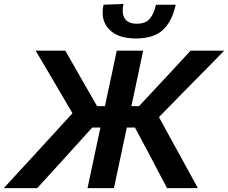

<svg xmlns="http://www.w3.org/2000/svg" viewBox="-50 -976 1184 996"><path d="M-30.5 0Q-1 -32 38.2 -74.8Q77.5 -117.5 119 -162.5Q160 -207.5 195.5 -246L326 -388.5L265 -492.5Q233 -547 200.8 -601.8Q168.5 -656.5 135 -713H289Q319 -660.5 342 -620Q364.5 -579.5 388 -539.5L453.5 -425.5H494.5L504.5 -474Q519.5 -542.5 531.5 -598.5Q543 -654 555.5 -713H692.5Q680 -653.5 668.5 -598.5Q656.5 -543 642 -474L631.5 -425.5H671.5L777 -539Q815.5 -580 852.8 -620.2Q890 -660.5 938.5 -713H1113Q1057 -656 1003.5 -601.5Q950 -547 896 -492.5L774.5 -368.5L841.5 -246Q863 -207.5 887.5 -162.5Q912 -117.5 935.5 -75Q959 -32 976.5 0H816.5Q790.5 -49 768 -92Q745 -134.5 723.5 -177L650 -314.5H608L590.5 -233Q576.5 -167 565 -112.5Q553 -57.5 541 0H404Q416 -57.5 427.8 -112.2Q439.5 -167 453.5 -233L471 -314.5H428.5L305.5 -178.5Q266.5 -135.5 227 -92.2Q187.5 -49 143 0ZM654 -776.5Q561 -776.5 516 -824Q482.5 -858.5 482.5 -911Q482.5 -930 487 -951.5L590.5 -955.5Q586.5 -937 586.5 -922Q586.5 -897 597 -880.5Q614 -853 660 -853Q706 -853 727.8 -879.8Q749.5 -906.5 759 -951.5H861.5Q843.5 -867 796.2 -821.8Q749 -776.5 654 -776.5Z"/></svg>

Font: Heraclito SemiBold
Style: Italic
Weight: 600
Italic angle: -12°
Designer: Kostas Bartsokas (font) & Cristiano Sobral (main changes)
Foundry: Kostas Bartsokas (font) & Cristiano Sobral (main changes)
Version: Version 1.00;July 8, 2020;FontCreator 13.0.0.2655 64-bit